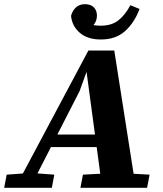

<svg xmlns="http://www.w3.org/2000/svg" viewBox="-53 -899 781 919"><path d="M-33 0 -21 -63 75 -70H112L207 -63L195 0ZM20 0 370 -657H494L597 0H436L361 -557H362L328 -463L91 0ZM177 -195 189 -255H465L468 -195ZM332 0 344 -63 478 -70H537L663 -63L651 0ZM430 -710Q366 -710 329 -742Q292 -774 287 -823Q294 -849 311 -864Q328 -879 354 -879Q381 -879 396 -864Q411 -849 411 -824Q411 -798 394 -778.5Q377 -759 348 -749L337 -802Q358 -790 379.5 -783Q401 -776 429 -776Q481 -776 513.5 -801.5Q546 -827 571 -874L615 -856Q590 -790 545.5 -750Q501 -710 430 -710Z"/></svg>

Font: Source Serif 4
Style: Bold Italic
Weight: 700
Italic angle: -12°
Designer: Frank Grießhammer
Foundry: Adobe Systems Incorporated
Version: Version 4.004;hotconv 1.0.116;makeotfexe 2.5.65601